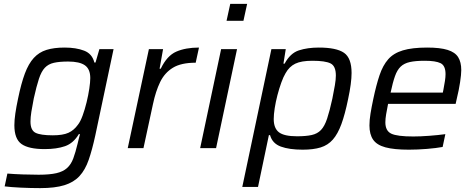

<svg xmlns="http://www.w3.org/2000/svg" viewBox="-20 -763 2446 989"><path d="M187 206Q138 206 86 203.5Q34 201 4 197L18 131Q53 134 98 135.5Q143 137 179 137Q236 137 270.5 129Q305 121 325.5 102.5Q346 84 357.5 53Q369 22 380 -24Q383 -36 386 -49Q389 -62 392 -72H386Q358 -25 315 -10Q272 5 210 5Q128 5 91 -21Q54 -47 54 -118Q54 -144 59 -178.5Q64 -213 73 -255Q89 -333 108 -384Q127 -435 154 -464.5Q181 -494 219.5 -506Q258 -518 313 -518Q372 -518 413.5 -502Q455 -486 466 -441H472L492 -510H565L471 -66Q455 8 437 60Q419 112 389.5 144Q360 176 311.5 191Q263 206 187 206ZM252 -66Q304 -66 332.5 -79Q361 -92 381 -120Q394 -136 405.5 -167.5Q417 -199 426 -236Q435 -273 440 -306.5Q445 -340 445 -361Q445 -407 417.5 -426.5Q390 -446 331 -446Q286 -446 257.5 -439.5Q229 -433 211 -414Q193 -395 180.5 -357Q168 -319 154 -256Q146 -216 141.5 -187Q137 -158 137 -137Q137 -92 163 -79Q189 -66 252 -66Z M638 0 747 -510H820L802 -409H808Q840 -476 888 -497Q936 -518 1005 -518L988 -440Q913 -440 870.5 -414Q828 -388 805 -340.5Q782 -293 768 -227L719 0Z M1147 -656 1166 -743H1253L1234 -656ZM1011 0 1119 -510H1201L1093 0Z M1228 200 1378 -510H1452L1440 -435H1446Q1475 -489 1519.5 -503.5Q1564 -518 1622 -518Q1713 -518 1752 -491Q1791 -464 1791 -387Q1791 -336 1773 -252Q1757 -174 1738.5 -123.5Q1720 -73 1694.5 -44Q1669 -15 1631.5 -3.5Q1594 8 1539 8Q1470 8 1426.5 -8Q1383 -24 1371 -67H1365L1309 200ZM1510 -61Q1556 -61 1585.5 -67.5Q1615 -74 1633.5 -93.5Q1652 -113 1665 -152Q1678 -191 1692 -255Q1700 -295 1705 -324Q1710 -353 1710 -374Q1710 -423 1682.5 -436.5Q1655 -450 1589 -450Q1532 -450 1501 -435Q1470 -420 1451 -386Q1440 -368 1429 -337.5Q1418 -307 1409 -272.5Q1400 -238 1395 -205.5Q1390 -173 1390 -150Q1390 -102 1417 -81.5Q1444 -61 1510 -61Z M2086 8Q2010 8 1965.5 -4Q1921 -16 1902 -43.5Q1883 -71 1883 -117Q1883 -144 1888.5 -178Q1894 -212 1903 -254Q1918 -325 1935 -375.5Q1952 -426 1979.5 -457.5Q2007 -489 2055 -503.5Q2103 -518 2180 -518Q2247 -518 2285.5 -506Q2324 -494 2340 -468.5Q2356 -443 2356 -402Q2356 -380 2350 -340Q2344 -300 2333 -255L2327 -228H1979Q1973 -198 1969 -174.5Q1965 -151 1965 -133Q1965 -89 1995.5 -74.5Q2026 -60 2109 -60Q2145 -60 2191.5 -63.5Q2238 -67 2274 -72L2260 -6Q2228 0 2179.5 4Q2131 8 2086 8ZM1992 -286H2261L2264 -301Q2269 -327 2272 -346.5Q2275 -366 2275 -381Q2275 -425 2249.5 -437.5Q2224 -450 2168 -450Q2121 -450 2091.5 -443.5Q2062 -437 2044 -420Q2026 -403 2014.5 -370.5Q2003 -338 1992 -286Z"/></svg>

Font: Saira
Style: Italic
Weight: 400
Italic angle: -12°
Designer: Hector Gatti with collaboration of the Omnibus-Type team
Foundry: Omnibus-Type
Version: Version 1.100; ttfautohint (v1.8.3)